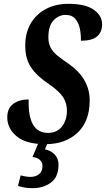

<svg xmlns="http://www.w3.org/2000/svg" viewBox="-20 -744 554 1004"><path d="M217 10Q117 10 67.5 -31Q18 -72 18 -130Q18 -178 49.5 -201Q81 -224 130 -224Q127 -139 152 -94Q177 -49 231 -49Q278 -49 304 -82.5Q330 -116 330 -165Q330 -204 310.5 -235Q291 -266 235 -305Q174 -345 143 -390.5Q112 -436 112 -506Q112 -571 140 -620Q168 -669 219 -696.5Q270 -724 337 -724Q427 -724 470.5 -693Q514 -662 514 -617Q514 -577 488 -554Q462 -531 403 -531Q404 -561 398 -592Q392 -623 374.5 -644.5Q357 -666 323 -666Q287 -666 260 -637.5Q233 -609 233 -549Q233 -517 245 -494.5Q257 -472 280.5 -453Q304 -434 338 -411Q449 -334 449 -219Q449 -110 385.5 -50Q322 10 217 10ZM150 240Q126 240 108 236.5Q90 233 74 228L88 173Q117 181 140 181Q166 181 184 167Q202 153 202 124Q202 104 187.5 91.5Q173 79 150 77L186 -9H234L215 37Q247 43 266.5 64.5Q286 86 286 117Q286 182 246 211Q206 240 150 240Z"/></svg>

Font: Noto Serif ExtraCondensed
Style: Bold Italic
Weight: 700
Width: 2
Italic angle: -12°
Designer: Monotype Design Team
Foundry: Monotype Imaging Inc.
Version: Version 2.013; ttfautohint (v1.8.4.7-5d5b)